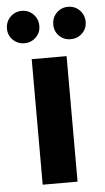

<svg xmlns="http://www.w3.org/2000/svg" viewBox="-74 -734 419 768"><g transform="rotate(-5 136.0 -350.0)"><path d="M66 0V-504H206V0ZM43 -570Q16 -570 -3 -588.5Q-22 -607 -22 -634Q-22 -662 -3 -681Q16 -700 43 -700Q70 -700 89 -681Q108 -662 108 -634Q108 -607 89 -588.5Q70 -570 43 -570ZM229 -570Q201 -570 182.5 -588.5Q164 -607 164 -634Q164 -662 182.5 -681Q201 -700 229 -700Q256 -700 275 -681Q294 -662 294 -634Q294 -607 275 -588.5Q256 -570 229 -570Z"/></g></svg>

Font: DM Sans ExtraBold
Style: Regular
Weight: 800
Designer: Colophon Foundry, Jonny Pinhorn
Foundry: Colophon Foundry
Version: Version 4.004; ttfautohint (v1.8.4.7-5d5b)